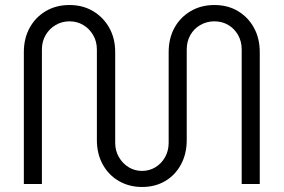

<svg xmlns="http://www.w3.org/2000/svg" viewBox="-20 -733 1130 765"><path d="M546 12Q495 12 454 -11.5Q413 -35 389.5 -77.5Q366 -120 366 -175V-536Q366 -568 351 -593.5Q336 -619 311.5 -633.5Q287 -648 257 -648Q227 -648 202 -633.5Q177 -619 162 -593.5Q147 -568 147 -536V0H75V-525Q75 -580 98 -622Q121 -664 162 -688.5Q203 -713 257 -713Q310 -713 351 -688.5Q392 -664 415.5 -622Q439 -580 439 -525V-164Q439 -132 454 -106.5Q469 -81 493 -66.5Q517 -52 546 -52Q575 -52 599 -66.5Q623 -81 637.5 -106.5Q652 -132 652 -164V-525Q652 -580 675 -622Q698 -664 739.5 -688.5Q781 -713 834 -713Q888 -713 928.5 -688.5Q969 -664 992 -622Q1015 -580 1015 -525V0H943V-536Q943 -568 928.5 -593.5Q914 -619 889.5 -633.5Q865 -648 834 -648Q804 -648 778.5 -633.5Q753 -619 738.5 -593.5Q724 -568 724 -536V-175Q724 -120 701 -77.5Q678 -35 638 -11.5Q598 12 546 12Z"/></svg>

Font: MuseoModerno SemiBold Light
Style: Regular
Weight: 300
Version: Version 1.001